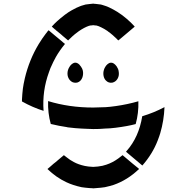

<svg xmlns="http://www.w3.org/2000/svg" viewBox="-20 -1020 1010 1040"><path d="M482.5 -1000Q482.5 -1000 487.5 -1000Q489 -999.5 492.8 -999.2Q496.5 -999 497.5 -999Q521.5 -996.5 526.5 -995.5Q529.5 -995 535.2 -993Q541 -991 543 -990.5Q544.5 -990 547 -989.2Q549.5 -988.5 551.5 -987.8Q553.5 -987 555 -986.5L559.5 -985Q562 -984 566.8 -981.8Q571.5 -979.5 574 -978.5Q595 -968.5 616 -955.5Q643 -938.5 666 -918.5Q691 -897 707.5 -878.5Q709 -877 709.5 -875.5Q695.5 -863.5 667.5 -840Q639.5 -816.5 626.5 -805.5Q626 -805 624.5 -804Q623 -803 622 -802L620.5 -801L617.5 -804Q616.5 -805 615.5 -806.2Q614.5 -807.5 614 -808Q588.5 -832.5 574.5 -843Q573 -844 570.5 -845.8Q568 -847.5 566.5 -848.5Q564 -851 563 -851.5L562.5 -852Q544 -864.5 528 -872Q514 -879 503.5 -881.5Q502.5 -882 500.5 -882Q498.5 -882 497.5 -882Q485.5 -883.5 485 -883.5Q484.5 -883.5 472.5 -882Q471.5 -882 469.8 -882Q468 -882 467 -881.5Q466 -881 464.2 -880.5Q462.5 -880 461.5 -880Q437 -871.5 407.5 -851.5Q399.5 -846 384.5 -834Q383 -832.5 379.2 -829.2Q375.5 -826 373.5 -824.5Q356 -808 352.5 -804.5L349 -801Q347.5 -802 346.5 -803Q336.5 -811.5 321.5 -824Q320.5 -824.5 318.8 -826.2Q317 -828 316 -829Q313.5 -831 309.5 -834.5Q305.5 -838 305 -838.5L299 -843Q298 -844 296.5 -845.5Q295 -847 294 -847.5Q292.5 -849 288.2 -852Q284 -855 282.5 -856.5Q282 -857 282 -857Q282 -858 281.5 -858Q279.5 -860 278.5 -860.5Q276.5 -861.5 276 -862L275.5 -862.5L273 -865Q272.5 -865.5 271.5 -866.2Q270.5 -867 270 -867.5Q269 -868.5 265.5 -871.5Q262 -874.5 260.5 -876Q286 -905 329 -938Q330 -938.5 331.5 -940Q351.5 -955 367 -963.5Q395 -979.5 414.5 -986.5Q416.5 -987.5 420.5 -988.8Q424.5 -990 426.5 -990.5Q437.5 -994.5 443.5 -995.5Q450 -997 463.5 -998Q477 -999 482.5 -1000ZM99 -470.5V-480.5Q99.5 -485.5 100 -496Q100.5 -506.5 101 -511.5Q103.5 -539 104 -540.5Q107 -563 114.5 -596Q138 -695.5 189.5 -781Q209.5 -813.5 228 -837.5Q229.5 -839 232.2 -842.5Q235 -846 236 -848Q240 -853 242.5 -855.5L243.5 -856Q254.5 -846.5 276.8 -828Q299 -809.5 310 -800.5Q310 -800 310.5 -800Q311.5 -799.5 312.5 -798.5Q313 -798 314 -797.2Q315 -796.5 315.5 -796Q320 -791.5 322 -790Q323 -789.5 324.5 -788.2Q326 -787 326.5 -786.5Q330.5 -783.5 332 -782Q302 -745.5 282.5 -711Q269 -687 253 -650.5Q250 -643.5 245 -628.5Q208 -527 216 -419.5Q157 -438 99 -470.5ZM387.5 -680.5Q398 -681 409.5 -670.5Q414 -666 419 -658.5Q419 -658 419.2 -658Q419.5 -658 419.5 -657.5Q431.5 -641 430 -619Q428.5 -597.5 416.5 -584Q402 -568.5 381 -572.5Q372.5 -574 366 -579Q360 -583.5 355.5 -589.5Q345.5 -603.5 345.5 -621.5Q345.5 -641 356.5 -658Q364.5 -671.5 377.5 -678Q381.5 -680.5 387.5 -680.5ZM581.5 -680.5Q596.5 -681 611.5 -661Q616.5 -653 619.5 -646.5Q622.5 -639 623.5 -628Q625.5 -610 618 -595.8Q610.5 -581.5 597.5 -575.5Q590.5 -572.5 589.5 -572.5Q568 -568.5 553 -584.5Q543.5 -594.5 540.8 -610.2Q538 -626 543 -642Q545.5 -651 551 -659Q554 -664 556 -666Q562.5 -673.5 570 -677.5Q575 -680.5 581.5 -680.5ZM240.5 -472.5Q354.5 -437.5 484.5 -437.5Q508 -437.5 552 -439.5Q572 -440.5 607.5 -445.5Q671 -454.5 729.5 -471.5Q731.5 -407.5 715 -348Q673 -336.5 606 -328Q587 -326 577 -325Q576 -325 546.5 -323.5Q543.5 -323.5 532.8 -322.5Q522 -321.5 516 -321.5Q511 -321.5 500.5 -321.2Q490 -321 484.5 -321Q472.5 -321 451.5 -322.2Q430.5 -323.5 422.5 -323.5Q389.5 -325 349 -330Q347.5 -330 345.5 -330.5Q343.5 -331 342 -331.5Q300.5 -337.5 255 -348.5Q238.5 -407.5 240.5 -472ZM751 -123.5Q735 -137 662.5 -198Q664.5 -201 666 -202.5Q732 -276.5 750.5 -390.5Q813 -409 870.5 -439.5L871 -439Q868 -366.5 848 -298.5Q844 -284.5 834 -258.5Q806 -186 751 -123.5ZM488 0H482Q481.5 -0.5 481 -0.5Q467 -0.5 441 -3.5Q428 -4.5 422 -6Q375.5 -16 339.5 -33Q284 -59 237 -104.5Q239.5 -107 253.5 -118.5Q256 -120.5 261.5 -125.5Q267 -130.5 270 -133Q272 -134.5 275.8 -137.5Q279.5 -140.5 281.5 -142Q289 -148.5 303.8 -161Q318.5 -173.5 326 -179.5Q328.5 -177.5 333.8 -173.5Q339 -169.5 341.5 -167.5Q358.5 -153.5 379.5 -142.5Q404 -129 438 -121.5Q438.5 -121.5 439.2 -121.2Q440 -121 440.5 -121Q448.5 -119 459 -118Q476 -116 485 -116Q493.5 -116 510.5 -118Q521.5 -119.5 535 -122Q544.5 -124 556 -128Q589.5 -139 620.5 -161.5Q634.5 -171.5 640 -176.5Q640.5 -177 641.8 -178Q643 -179 644 -179.5Q674 -154.5 688.5 -142Q692 -139 699.5 -132.8Q707 -126.5 711 -123.5Q725.5 -111 731 -107Q733 -106 733 -104.5Q670.5 -44.5 595.5 -18.5Q575.5 -12 548 -6Q535.5 -3.5 488 0Z"/></svg>

Font: DSEG7 7SEGGCHAN
Style: Regular
Weight: 400
Designer: Keshikan(Twitter:@keshinomi_88pro)
Version: Version 0.3